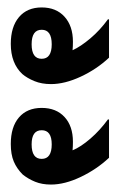

<svg xmlns="http://www.w3.org/2000/svg" viewBox="-20 -510 327 516"><path d="M117 -284Q92 -284 72.5 -292Q53 -300 40 -311Q9 -340 9 -392Q9 -438 31 -464Q53 -490 92 -490Q131 -490 153.5 -465Q176 -440 176 -398Q176 -385 175 -375Q197 -385 223 -407Q249 -429 270 -458H273V-355Q240 -324 197 -304Q154 -284 117 -284ZM92 -352Q119 -352 119 -391Q119 -430 92 -430Q65 -430 65 -391Q65 -352 92 -352ZM117 -14Q93 -14 74.5 -21.5Q56 -29 41 -41Q25 -57 17 -76Q9 -95 9 -123Q9 -169 31 -194.5Q53 -220 92 -220Q131 -220 153.5 -195.5Q176 -171 176 -129Q176 -116 175 -106Q197 -115 223 -137.5Q249 -160 270 -189H273V-86Q240 -55 197 -34.5Q154 -14 117 -14ZM92 -83Q119 -83 119 -122Q119 -160 92 -160Q65 -160 65 -122Q65 -83 92 -83Z"/></svg>

Font: Noto Sans Thai Looped UI Condensed
Style: Bold
Weight: 700
Width: 3
Designer: Cadson Demak Team
Foundry: Cadson Demak Co., Ltd.
Version: Version 1.000